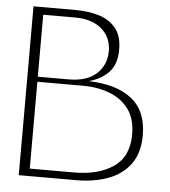

<svg xmlns="http://www.w3.org/2000/svg" viewBox="-51 -746 701 793"><g transform="rotate(5 299.5 -350.0)"><path d="M56 0V-700H230Q285 -700 328.5 -686.5Q372 -673 398 -641Q424 -609 424 -553Q424 -491 392 -458Q360 -425 310 -412Q426 -409 489 -359Q552 -309 552 -208Q552 -137 519.5 -91Q487 -45 428.5 -22.5Q370 0 293 0ZM99 -412H226Q303 -412 342.5 -449Q382 -486 382 -542Q382 -599 342 -634Q302 -669 230 -669H99ZM99 -31H283Q383 -31 445.5 -73.5Q508 -116 508 -208Q508 -272 479 -312Q450 -352 400 -371.5Q350 -391 288 -391H99Z"/></g></svg>

Font: Panamera Light
Style: Regular
Weight: 300
Designer: Bastien Sozeau
Foundry: NBR — Bastien Sozeau
Version: Version 3.002; ttfautohint (v1.8.4.7-5d5b);gftools[0.9.33]